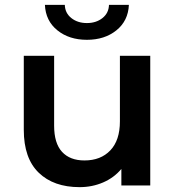

<svg xmlns="http://www.w3.org/2000/svg" viewBox="-20 -764 721 791"><path d="M599 -534V0H480V-68Q450 -32 405 -12.5Q360 7 308 7Q201 7 139.5 -52.5Q78 -112 78 -229V-534H203V-246Q203 -174 235.5 -138.5Q268 -103 328 -103Q395 -103 434.5 -144.5Q474 -186 474 -264V-534ZM165 -744H247Q248 -710 274 -689.5Q300 -669 338 -669Q376 -669 402 -689.5Q428 -710 429 -744H511Q508 -678 459.5 -639Q411 -600 338 -600Q265 -600 216.5 -639Q168 -678 165 -744Z"/></svg>

Font: Montserrat Alternates SemiBold
Style: Regular
Weight: 600
Designer: Julieta Ulanovsky
Foundry: Julieta Ulanovsky
Version: Version 7.200